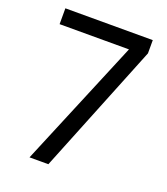

<svg xmlns="http://www.w3.org/2000/svg" viewBox="-132 -807 784 900"><g transform="rotate(20 260.0 -357.0)"><path d="M120 0H214L475 -648V-714H39V-635H385Z"/></g></svg>

Font: Noto Sans Georgian SemiCondensed
Style: Regular
Weight: 400
Width: 4
Designer: Monotype Design Team, Akaki Razmadze
Foundry: Google LLC
Version: Version 2.005